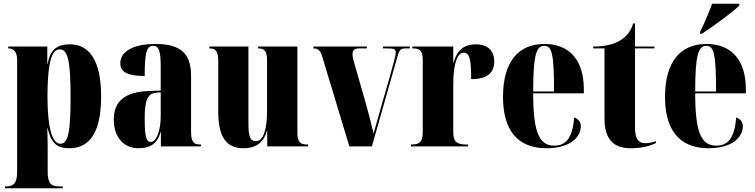

<svg xmlns="http://www.w3.org/2000/svg" viewBox="-20 -786 4056 1031"><path d="M7 225H317V215H296C255 215 236 198 236 136V43C236 -4 236 -50 234 -97H236C253 -26 278 10 352 10C461 10 523 -75 523 -267C523 -460 461 -548 355 -548C284 -548 249 -517 236 -444H234V-536H24V-526H26C42 -526 72 -519 72 -465V136C72 198 53 215 12 215H7ZM304 -14C261 -14 235 -99 235 -265C235 -429 252 -521 300 -521C345 -521 359 -459 359 -264C359 -72 345 -14 304 -14Z M723 10C782 10 824 -11 842 -76H844V0H1059V-10H1056C1018 -10 1006 -26 1006 -80V-380C1006 -505 942 -550 814 -550C712 -550 626 -518 626 -446C626 -398 668 -378 757 -378C757 -501 767 -540 802 -540C833 -540 843 -513 843 -428V-300L775 -297C652 -292 591 -243 591 -144C591 -42 651 10 723 10ZM790 -24C767 -24 757 -45 757 -150C757 -246 772 -284 818 -288L843 -290V-161C843 -88 821 -24 790 -24Z M1287 10C1360 10 1398 -26 1413 -83H1415V0H1634V-10H1630C1590 -10 1577 -25 1577 -74V-536H1366V-526H1368C1401 -526 1414 -510 1414 -461V-188C1414 -83 1391 -28 1354 -28C1324 -28 1314 -51 1314 -123V-536H1104V-526H1106C1140 -526 1152 -509 1152 -456V-183C1152 -48 1198 10 1287 10Z M1711 -480 1856 0H1977L2113 -478C2126 -525 2133 -526 2163 -526H2181V-536H2036V-526H2059C2099 -526 2105 -521 2105 -504C2105 -490 2095 -451 2073 -374L2027 -214C2007 -145 1995 -99 1986 -69C1975 -116 1961 -172 1948 -218L1881 -452C1877 -465 1873 -480 1873 -496C1873 -515 1882 -526 1907 -526H1950V-536H1663V-526C1687 -526 1700 -517 1711 -480Z M2187 0H2494V-10H2485C2431 -10 2414 -26 2414 -75V-334C2414 -456 2440 -503 2469 -503C2502 -503 2510 -469 2510 -361C2594 -361 2634 -393 2634 -456C2634 -515 2598 -548 2535 -548C2471 -548 2434 -516 2416 -451H2414V-536H2194V-526H2196C2237 -526 2250 -511 2250 -465V-75C2250 -26 2235 -10 2189 -10H2187Z M2914 10C3048 10 3099 -54 3099 -109C3099 -133 3083 -149 3063 -155C3054 -36 3013 -4 2956 -4C2876 -4 2843 -74 2843 -285H3115V-308C3115 -466 3035 -550 2904 -550C2762 -550 2681 -453 2681 -265C2681 -91 2756 10 2914 10ZM2955 -295H2843C2843 -491 2860 -540 2903 -540C2945 -540 2955 -491 2955 -295Z M3367 10C3436 10 3482 -7 3502 -18V-28C3479 -20 3460 -17 3445 -17C3406 -17 3390 -43 3390 -102V-526H3494V-536H3390V-660H3380C3367 -616 3340 -584 3300 -563C3265 -545 3220 -536 3165 -536V-526H3226V-149C3226 -31 3281 10 3367 10Z M3739 -615V-605H3749C3808 -643 3915 -721 3950 -756V-766H3804C3787 -721 3761 -656 3739 -615ZM3784 10C3918 10 3969 -54 3969 -109C3969 -133 3953 -149 3933 -155C3924 -36 3883 -4 3826 -4C3746 -4 3713 -74 3713 -285H3985V-308C3985 -466 3905 -550 3774 -550C3632 -550 3551 -453 3551 -265C3551 -91 3626 10 3784 10ZM3825 -295H3713C3713 -491 3730 -540 3773 -540C3815 -540 3825 -491 3825 -295Z"/></svg>

Font: Noto Serif Display ExtraCondensed Black
Style: Regular
Weight: 900
Width: 2
Designer: Monotype Design Team
Foundry: Monotype Imaging Inc.
Version: Version 2.009